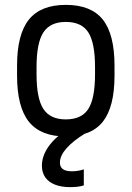

<svg xmlns="http://www.w3.org/2000/svg" viewBox="-20 -550 540 788"><path d="M267 218Q231 218 205 207.5Q179 197 165.5 177.5Q152 158 152 130Q152 90 179.5 51Q207 12 260 -21L329 -2Q280 28 253 58.5Q226 89 226 117Q226 130 232 138Q238 146 249 149.5Q260 153 273 153Q287 153 300 151Q313 149 324 145V211Q311 215 297 216.5Q283 218 267 218ZM250 10Q147 10 98.5 -50.5Q50 -111 50 -240V-280Q50 -409 98.5 -469.5Q147 -530 250 -530Q354 -530 402 -469.5Q450 -409 450 -280V-240Q450 -111 402 -50.5Q354 10 250 10ZM250 -60Q315 -60 342.5 -103Q370 -146 370 -245V-275Q370 -374 342.5 -417Q315 -460 250 -460Q186 -460 158 -417Q130 -374 130 -275V-245Q130 -146 158 -103Q186 -60 250 -60Z"/></svg>

Font: M PLUS Code Latin
Style: Regular
Weight: 400
Designer: Coji Morishita
Foundry: UNDERFOREST DESIGN
Version: Version 1.002; ttfautohint (v1.8.3)